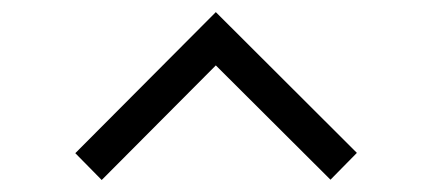

<svg xmlns="http://www.w3.org/2000/svg" viewBox="-20 -751 710 320"><path d="M339.7 -730.8 574.8 -496.2 530.8 -451.5 339.7 -642 149.5 -451 105.5 -495.7Z"/></svg>

Font: Tap Sans
Style: Regular
Weight: 400
Designer: Tap Payments
Foundry: Tap Payments
Version: Version 1.001;Glyphs 3.1.2 (3151)